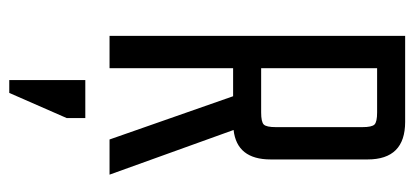

<svg xmlns="http://www.w3.org/2000/svg" viewBox="-254 -408 873 404"><g transform="rotate(90 182.0 -205.5)"><path d="M123 -260V0H55V-622H236Q315 -622 315 -543V-339Q315 -268 253 -261L347 0H273L182 -260ZM123 -563V-319H216Q236 -319 241.5 -324.5Q247 -330 247 -350V-532Q247 -552 241.5 -557.5Q236 -563 216 -563ZM148 211V51H228V90L175 211Z"/></g></svg>

Font: Teko Light
Style: Regular
Weight: 300
Designer: Manushi Parikh, Jonny Pinhorn
Foundry: Indian Type Foundry
Version: Version 1.105;PS 1.0;hotconv 1.0.78;makeotf.lib2.5.61930; tt